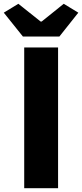

<svg xmlns="http://www.w3.org/2000/svg" viewBox="-42 -995 434 1015"><path d="M86 0H265V-744H86ZM79 -802H272L372 -928L295 -975L178 -881H173L55 -975L-22 -928Z"/></svg>

Font: Noto Sans CJK JP Black
Style: Regular
Weight: 900
Designer: Ryoko NISHIZUKA (kana & ideographs); Paul D. Hunt (Latin, Greek & Cyrillic); Wenlong ZHANG (bopomofo); Sandoll Communica
Foundry: Adobe Systems Incorporated
Version: Version 1.004;PS 1.004;hotconv 1.0.82;makeotf.lib2.5.63406